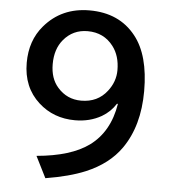

<svg xmlns="http://www.w3.org/2000/svg" viewBox="-58 -857 875 966"><g transform="rotate(5 380.0 -374.0)"><path d="M533.2 -348.1Q506.8 -306.2 463.4 -280.8Q404.3 -247.1 330.1 -247.1Q221.2 -247.1 145.5 -315.9Q63 -390.6 63 -514.6Q63 -627 127.9 -702.6Q214.4 -804.2 355.5 -804.2Q505.9 -804.2 588.9 -699.2Q664.1 -605 664.1 -423.3Q664.1 -247.6 583 -131.8Q522.5 -45.4 407.7 2.9Q327.1 36.6 207 56.2L152.8 -51.8Q325.2 -66.9 416 -132.8Q515.1 -205.1 538.1 -348.1ZM355 -699.2Q280.8 -699.2 233.9 -643.1Q193.8 -595.2 193.8 -519Q193.8 -446.3 232.9 -402.3Q280.3 -348.1 352.1 -348.1Q435.5 -348.1 482.9 -409.7Q521 -458.5 521 -516.6Q521 -588.9 484.9 -636.2Q437 -699.2 355 -699.2Z"/></g></svg>

Font: FORM UDPGothic
Style: Bold
Weight: 700
Foundry: Pronama LLC
Version: Version 1.051